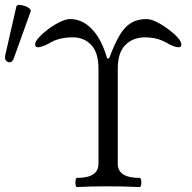

<svg xmlns="http://www.w3.org/2000/svg" viewBox="-20 -753 776 776"><path d="M291 3Q287 3 285.5 -6Q284 -15 285.5 -24.5Q287 -34 291 -34Q378 -34 378 -91V-476Q378 -540 349 -571Q320 -602 275 -602Q221 -602 186 -582Q169 -572 155.5 -567Q142 -562 134 -562Q122 -562 122 -573Q122 -585 137.5 -602Q153 -619 176 -636Q199 -653 223 -664.5Q247 -676 263 -676Q313 -676 352 -635Q391 -594 413 -517H421Q443 -576 463.5 -610.5Q484 -645 510 -660.5Q536 -676 572 -676Q589 -676 612.5 -664.5Q636 -653 659 -636Q682 -619 697.5 -602Q713 -585 713 -573Q713 -562 702 -562Q683 -562 650 -582Q613 -602 566 -602Q517 -602 486.5 -571Q456 -540 456 -476V-91Q456 -34 544 -34Q549 -34 550.5 -24.5Q552 -15 550.5 -6Q549 3 544 3Q478 0 412 0Q351 0 291 3ZM36 -518Q31 -503 21 -501.5Q11 -500 4.5 -508Q-2 -516 1 -529L46 -726Q48 -733 57.5 -733Q67 -733 78.5 -729.5Q90 -726 98 -719.5Q106 -713 104 -707Z"/></svg>

Font: Junicode
Style: Regular
Weight: 400
Designer: Peter S. Baker
Version: Version 2.100; ttfautohint (v1.8.4)